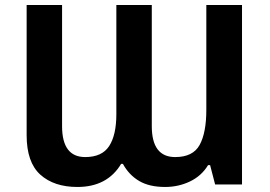

<svg xmlns="http://www.w3.org/2000/svg" viewBox="-20 -734 1074 764"><path d="M288 10Q407 10 462 -82H469Q493 -38 533.5 -14Q574 10 637 10Q690 10 736 -12Q782 -34 808 -77H816L836 0H943V-714H801V-297Q801 -206 774.5 -157.5Q748 -109 677 -109Q584 -109 584 -232V-714H443V-280Q443 -197 414.5 -153Q386 -109 319 -109Q227 -109 227 -232V-714H86V-196Q86 -88 140.5 -39Q195 10 288 10Z"/></svg>

Font: Noto Sans UI
Style: Bold
Weight: 700
Designer: Monotype Design Team
Foundry: Monotype Imaging Inc.
Version: Version 1.901